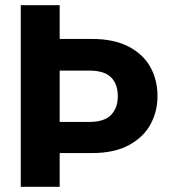

<svg xmlns="http://www.w3.org/2000/svg" viewBox="-20 -720 653 740"><path d="M60 0V-700H210V-570H333Q418 -570 474.5 -541Q531 -512 559 -462.5Q587 -413 587 -349Q587 -291 560.5 -241.5Q534 -192 477.5 -161Q421 -130 333 -130H210V0ZM210 -250H323Q382 -250 408 -277Q434 -304 434 -349Q434 -396 408 -422Q382 -448 323 -448H210Z"/></svg>

Font: DM Sans 28pt Black
Style: Regular
Weight: 900
Version: Version 4.004;gftools[0.9.30]